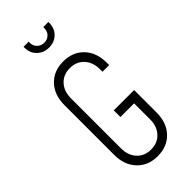

<svg xmlns="http://www.w3.org/2000/svg" viewBox="-311 -1048 1121 1121"><g transform="rotate(-45 250.0 -487.0)"><path d="M257 16Q178.5 16 130.2 -35Q82 -86 82 -169V-581Q82 -664.5 130.2 -715.2Q178.5 -766 257 -766Q336 -766 384 -715.2Q432 -664.5 432 -581V-561H377V-581Q377 -639.5 344 -675.2Q311 -711 257 -711Q203 -711 170 -675.2Q137 -639.5 137 -581V-169Q137 -110.5 170 -74.8Q203 -39 257 -39Q311 -39 344 -74.8Q377 -110.5 377 -169V-300H264V-355H432V-169Q432 -86 384 -35Q336 16 257 16ZM257 -881Q213.5 -881 183.8 -909.2Q154 -937.5 154 -983V-990H196V-983Q196 -954.5 213.8 -937.8Q231.5 -921 257 -921Q282.5 -921 299.8 -937.8Q317 -954.5 317 -983V-990H359V-983Q359 -937.5 329.8 -909.2Q300.5 -881 257 -881Z"/></g></svg>

Font: Mohave Light Light
Style: Regular
Weight: 300
Version: Version 2.003